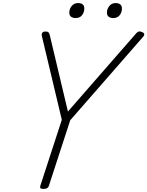

<svg xmlns="http://www.w3.org/2000/svg" viewBox="-20 -1221 963 1255"><path d="M264 14Q237 14 243 -5L384 -438L254 -984Q250 -1000 257 -1007.5Q264 -1015 277 -1015Q292 -1015 297 -1009.5Q302 -1004 305 -993L424 -492L863 -995Q875 -1010 884 -1014Q893 -1018 906 -1012Q918 -1009 922 -1000.5Q926 -992 915 -980L439 -435L299 -5Q293 14 264 14ZM474 -1103Q456 -1103 444.5 -1111.5Q433 -1120 433 -1139Q433 -1162 448.5 -1181.5Q464 -1201 491 -1201Q509 -1201 520 -1192.5Q531 -1184 531 -1165Q531 -1141 516.5 -1122Q502 -1103 474 -1103ZM720 -1103Q702 -1103 690.5 -1111.5Q679 -1120 679 -1139Q679 -1162 694.5 -1181.5Q710 -1201 736 -1201Q754 -1201 765.5 -1192.5Q777 -1184 777 -1165Q777 -1141 762.5 -1122Q748 -1103 720 -1103Z"/></svg>

Font: Playwrite RO ExtraLight
Style: Regular
Weight: 250
Version: Version 1.002